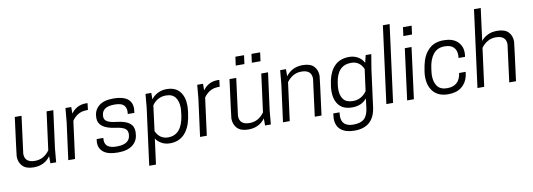

<svg xmlns="http://www.w3.org/2000/svg" viewBox="-71 -1276 5445 1963"><g transform="rotate(-10 2652.0 -294.5)"><path d="M184 11Q106 11 68.5 -28.5Q31 -68 31 -129Q31 -142 82 -530H152Q104 -169 102 -144Q102 -52 208 -52Q300 -52 360 -135L412 -530H482L431 -144L418 0H358V-74Q297 11 184 11Z M614 0H544L595 -386L608 -530H668V-461Q690 -495 729 -518Q768 -541 825 -541L839 -540L831 -471Q793 -471 768 -464.5Q743 -458 720 -443Q682 -415 665 -387Z M1059 11Q957 11 910 -26.5Q863 -64 863 -125Q864 -144 867 -162H936L935 -140Q935 -52 1054 -52H1059Q1200 -52 1200 -158Q1200 -197 1170.5 -215.5Q1141 -234 1071 -243Q901 -267 901 -373L902 -393Q906 -458 956.5 -499.5Q1007 -541 1107 -541Q1295 -541 1298 -406Q1298 -391 1293 -359H1225L1227 -385Q1227 -429 1201 -453.5Q1175 -478 1107 -478Q972 -478 972 -378Q972 -342 1001 -326Q1028 -307 1103 -299Q1189 -289 1230.5 -257.5Q1272 -226 1272 -167L1270 -143Q1266 -75 1213 -32Q1160 11 1059 11Z M1419 200H1349L1426 -386L1439 -530H1499V-463Q1523 -497 1565 -519Q1607 -541 1658 -541Q1749 -541 1794.5 -485.5Q1840 -430 1840 -339Q1840 -283 1825 -209Q1804 -104 1747 -46.5Q1690 11 1599 11Q1543 11 1502 -17Q1471 -35 1454 -65ZM1590 -52Q1734 -52 1762 -251Q1769 -303 1769 -327Q1769 -395 1738.5 -436.5Q1708 -478 1641 -478Q1553 -478 1498 -402L1464 -139Q1504 -52 1590 -52Z M1982 0H1912L1963 -386L1976 -530H2036V-461Q2058 -495 2097 -518Q2136 -541 2193 -541L2207 -540L2199 -471Q2161 -471 2136 -464.5Q2111 -458 2088 -443Q2050 -415 2033 -387Z M2488 -655H2398L2410 -745H2500ZM2655 -655H2565L2577 -745H2667ZM2413 11Q2335 11 2297.5 -28.5Q2260 -68 2260 -129Q2260 -142 2311 -530H2381Q2333 -169 2331 -144Q2331 -52 2437 -52Q2529 -52 2589 -135L2641 -530H2711L2660 -144L2647 0H2587V-74Q2526 11 2413 11Z M3173 0H3103Q3151 -361 3153 -386Q3153 -478 3047 -478Q2998 -478 2959.5 -455Q2921 -432 2895 -395L2843 0H2773L2824 -386L2837 -530H2897V-456Q2961 -541 3071 -541Q3150 -541 3187 -503Q3224 -465 3224 -403Q3224 -388 3173 0Z M3480 211Q3389 211 3339.5 170.5Q3290 130 3290 50Q3291 26 3295 0H3360Q3357 21 3357 39Q3357 148 3480 148Q3555 148 3592 113.5Q3629 79 3638 3L3650 -94Q3596 -27 3499 -27Q3391 -27 3347 -100Q3316 -148 3316 -223Q3316 -270 3330 -339Q3351 -435 3406.5 -488Q3462 -541 3554 -541Q3604 -541 3645 -517.5Q3686 -494 3706 -453L3725 -530H3783L3758 -380L3707 8Q3680 211 3480 211ZM3517 -90Q3605 -90 3660 -167L3690 -392Q3652 -478 3564 -478Q3419 -478 3394 -299Q3388 -263 3388 -231Q3388 -168 3418 -129Q3448 -90 3517 -90Z M3916 0H3846L3951 -800H4021Z M4132 0H4062L4131 -530H4201ZM4228 -655H4138L4150 -745H4240Z M4488 11Q4429 11 4387.5 -9.5Q4346 -30 4322 -66Q4284 -119 4284 -204Q4284 -252 4299 -321Q4319 -422 4377.5 -481.5Q4436 -541 4534 -541Q4628 -541 4677 -495.5Q4726 -450 4726 -379Q4726 -357 4722 -336H4655Q4657 -351 4657 -365Q4657 -417 4627 -447.5Q4597 -478 4534 -478Q4458 -478 4416 -424.5Q4374 -371 4362 -279Q4355 -229 4355 -206Q4355 -137 4386.5 -94.5Q4418 -52 4488 -52Q4616 -52 4634 -184H4702L4695 -141Q4678 -70 4625.5 -29.5Q4573 11 4488 11Z M5192 0H5122Q5170 -361 5172 -386Q5172 -478 5066 -478Q5017 -478 4978.5 -455Q4940 -432 4914 -395L4862 0H4792L4897 -800H4967L4923 -465Q4947 -497 4989 -519Q5031 -541 5090 -541Q5169 -541 5206 -503Q5243 -465 5243 -403Q5243 -388 5192 0Z"/></g></svg>

Font: Tanohe Sans
Style: Italic
Weight: 400
Designer: Village Type and Design LLC & Cristiano Sobral
Foundry: Cooper Hewitt Smithsonian Design Museum
Version: Version 1.00;September 29, 2021;FontCreator 13.0.0.2655 64-b